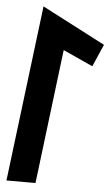

<svg xmlns="http://www.w3.org/2000/svg" viewBox="-60 -949 572 988"><g transform="rotate(5 225.5 -454.5)"><path d="M162 0 247 -694 401 -624 451 -739 124 -909 12 0Z"/></g></svg>

Font: Ny Stormning
Style: SvKr
Weight: 900
Designer: Robert Jablonski, Mew Too
Foundry: Cannot Into Space Fonts
Version: Version 0.90